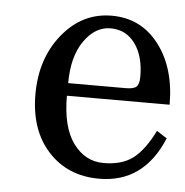

<svg xmlns="http://www.w3.org/2000/svg" viewBox="-41 -485 519 539"><g transform="rotate(5 218.5 -215.5)"><path d="M436.5 -115.2Q382.8 14.2 257.3 14.2Q168.5 14.2 113.5 -45.9Q58.6 -106 58.6 -206.8Q58.6 -307.6 114.5 -376.2Q170.4 -444.8 253.2 -444.8Q335.9 -444.8 386.2 -379.2Q436.5 -313.5 436.5 -210H147Q147 -121.6 180.4 -76.2Q213.9 -30.8 265.6 -30.8Q317.4 -30.8 348.6 -54.4Q379.9 -78.1 407.7 -133.8ZM347.7 -281.2Q347.7 -339.4 322 -374.3Q296.4 -409.2 252.9 -409.2Q209.5 -409.2 178.5 -364.7Q147.5 -320.3 147.5 -245.6H309.6Q332 -245.6 339.8 -252.9Q347.7 -260.3 347.7 -281.2Z"/></g></svg>

Font: RIT Rachana
Style: Regular
Weight: 400
Designer: Hussain KH
Version: 1.4.7